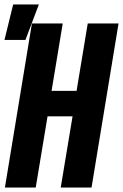

<svg xmlns="http://www.w3.org/2000/svg" viewBox="-22 -840 551 860"><path d="M0 0 121 -735H259L209 -433H321L371 -735H509L388 0H250L303 -319H191L138 0ZM-2 -661 37 -820H152L92 -661Z"/></svg>

Font: Iosevka Term Curly Heavy
Style: Italic
Weight: 900
Italic angle: -9°
Designer: Belleve Invis
Foundry: Belleve Invis
Version: Version 32.3.0